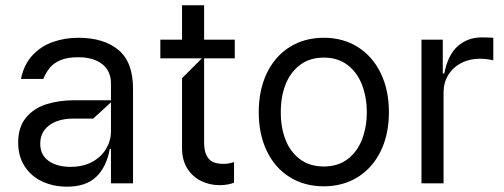

<svg xmlns="http://www.w3.org/2000/svg" viewBox="-20 -696 1914 729"><path d="M49 -154.8Q49 -213.8 79 -249.6Q109 -285.5 156.6 -300.4Q204.2 -315.3 260.7 -315.3H401.3V-380.7Q401.3 -409.4 387.3 -431.6Q373.2 -453.8 345.3 -466.3Q317.5 -478.7 277 -478.7Q236.5 -478.7 210.2 -467.7Q183.9 -456.7 169.2 -438.7Q154.5 -420.8 144.2 -396.3H59.7Q70.7 -451.3 103.5 -486.3Q136.4 -521.3 181.5 -536.9Q226.6 -552.6 277 -552.6Q374.3 -552.6 429.7 -506.4Q485.1 -460.2 485.1 -359.4V0H401.3V-130.7H397Q383.5 -59.7 344.1 -23.4Q304.7 12.8 235.1 12.8Q182.5 12.8 140.1 -7.1Q97.7 -27 73.3 -65Q49 -103 49 -154.8ZM401.3 -197.4V-307.5L333.8 -245.7H256.4Q222.3 -245.7 194.1 -235.1Q165.8 -224.4 149.3 -202.9Q132.8 -181.5 132.8 -150.6Q132.5 -108.3 164.1 -85.4Q195.7 -62.5 247.9 -62.5Q295.5 -62.5 330.3 -81.5Q365.1 -100.5 383.2 -131.4Q401.3 -162.3 401.3 -197.4Z M755 -474.4V-156.2Q755 -122.9 764.7 -104.8Q774.5 -86.6 790.1 -80.3Q805.8 -73.9 827.4 -73.9Q839.8 -73.9 846.9 -75.1Q854 -76.3 868.6 -80.3V-2.8Q862.9 0.7 846.8 3.9Q830.6 7.1 813.9 7.1Q776.6 7.1 744 -8.7Q711.3 -24.5 691.2 -56.3Q671.2 -88.1 671.2 -133.5V-399.1L746.4 -474.4H588.8V-545.5H671.2V-676.1H755V-545.5H871.4V-474.4Z M962.4 -269.9Q962.4 -354 993.1 -418.1Q1023.8 -482.2 1079.9 -517.4Q1136 -552.6 1209.5 -552.6Q1282.7 -552.6 1338.6 -517.4Q1394.5 -482.2 1425.6 -418.1Q1456.7 -354 1456.7 -269.9Q1456.7 -186.4 1425.6 -122.5Q1394.5 -58.6 1338.4 -23.6Q1282.3 11.4 1209.5 11.4Q1136 11.4 1079.9 -23.6Q1023.8 -58.6 993.1 -122.5Q962.4 -186.4 962.4 -269.9ZM1372.9 -269.9Q1372.5 -326.7 1354.6 -373.8Q1336.6 -420.8 1299.9 -449Q1263.1 -477.3 1209.5 -477.3Q1155.5 -477.3 1118.6 -449Q1081.7 -420.8 1063.7 -373.8Q1045.8 -326.7 1046.2 -269.9Q1045.8 -213.1 1063.7 -166.4Q1081.7 -119.7 1118.6 -91.8Q1155.5 -63.9 1209.5 -63.9Q1263.1 -63.9 1299.9 -91.8Q1336.6 -119.7 1354.6 -166.4Q1372.5 -213.1 1372.9 -269.9Z M1580.3 0V-545.5H1661.2V-416.9H1666.9Q1680.8 -488.3 1718.4 -521.1Q1756 -554 1808.9 -554Q1833.1 -554 1853 -552.6V-467.3Q1845.5 -469.1 1830.8 -471.1Q1816.1 -473 1801.8 -473Q1762.4 -473 1731 -456.5Q1699.6 -440 1681.8 -410.9Q1664.1 -381.7 1664.1 -345.2V0Z"/></svg>

Font: Riot Sans
Style: Regular
Weight: 400
Designer: Rasmus Andersson
Foundry: rsms
Version: Version 4.001